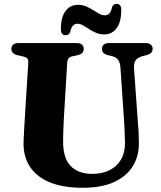

<svg xmlns="http://www.w3.org/2000/svg" viewBox="-20 -914 798 954"><path d="M597 -305 578.5 -577.5Q577 -602.5 567.2 -616.2Q557.5 -630 537 -635L518 -639.5Q500.5 -644 493.5 -651.5Q486.5 -659 486.5 -671.5Q486.5 -684.5 495.5 -692.2Q504.5 -700 521 -700H704Q720.5 -700 729.5 -692.2Q738.5 -684.5 738.5 -671.5Q738.5 -659 730.8 -651.8Q723 -644.5 706.5 -639.5L688.5 -635Q661.5 -627.5 652.8 -612.5Q644 -597.5 646 -573L665 -306.5Q667.5 -280.5 668.8 -255.5Q670 -230.5 670 -203Q671 -140 640.8 -89.8Q610.5 -39.5 548.5 -10.2Q486.5 19 390.5 19Q292.5 19 227 -8.2Q161.5 -35.5 129 -85.2Q96.5 -135 97 -202Q97 -212.5 97.8 -228Q98.5 -243.5 99.8 -266.5Q101 -289.5 103 -322L120.5 -602Q121.5 -616.5 115 -623.8Q108.5 -631 90.5 -634.5L68 -639.5Q36.5 -646.5 36.5 -671.5Q36.5 -684.5 45.5 -692.2Q54.5 -700 71 -700H361.5Q378.5 -700 387.2 -692.2Q396 -684.5 396 -671.5Q396 -659 388.8 -651.2Q381.5 -643.5 364.5 -639.5L341 -634.5Q327.5 -632 321.2 -624.5Q315 -617 314 -603L297 -321Q295 -288 294.5 -261Q294 -234 293.5 -214Q293 -128 331.2 -89Q369.5 -50 437.5 -50Q488.5 -50 525.2 -68.8Q562 -87.5 581.8 -122Q601.5 -156.5 601 -204.5Q600.5 -240 599.2 -262.5Q598 -285 597 -305ZM497.5 -743Q475.5 -743 457 -751Q438.5 -759 422.8 -769.5Q407 -780 392.8 -788Q378.5 -796 365 -796Q336.5 -796 329 -755.5Q323 -739 305.5 -739Q282.5 -739 282.5 -769Q282.5 -828.5 305.5 -859.2Q328.5 -890 367.5 -890Q390 -890 408.5 -882Q427 -874 442.8 -863.8Q458.5 -853.5 472.5 -845.8Q486.5 -838 500.5 -838Q530 -838 536.5 -878Q542 -894.5 560 -894.5Q582.5 -894.5 582.5 -864.5Q582.5 -805 559.5 -774Q536.5 -743 497.5 -743Z"/></svg>

Font: Fraunces
Style: Bold
Weight: 700
Version: Version 1.000;[b76b70a41]